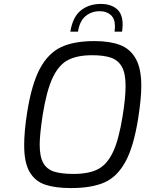

<svg xmlns="http://www.w3.org/2000/svg" viewBox="-20 -951 739 977"><path d="M103 -212Q103 -282 118 -378Q141 -523 183 -601.5Q225 -680 290.5 -711Q356 -742 461 -742Q538 -742 590 -722.5Q642 -703 670.5 -653Q699 -603 699 -514Q699 -450 683 -348Q660 -203 617.5 -126.5Q575 -50 510 -22Q445 6 341 6Q261 6 209.5 -11.5Q158 -29 130.5 -76.5Q103 -124 103 -212ZM604 -361Q619 -453 619 -514Q619 -578 600 -611.5Q581 -645 544.5 -657.5Q508 -670 449 -670Q373 -670 326 -645.5Q279 -621 248 -555.5Q217 -490 197 -365Q182 -265 182 -215Q182 -154 200 -122Q218 -90 254.5 -78Q291 -66 354 -66Q432 -66 478.5 -90Q525 -114 555 -177.5Q585 -241 604 -361ZM493 -931Q543 -931 573.5 -906Q604 -881 604 -826Q604 -815 603 -806Q602 -797 601 -790H563Q565 -808 565 -817Q565 -856 543.5 -875Q522 -894 487 -894Q446 -894 415.5 -869Q385 -844 377 -790H338Q350 -865 391.5 -898Q433 -931 493 -931Z"/></svg>

Font: Exo
Style: Italic
Weight: 400
Italic angle: -9°
Designer: Natanael Gama
Foundry: Natanael Gama
Version: Version 1.500; ttfautohint (v1.6)